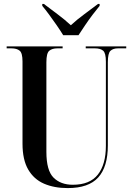

<svg xmlns="http://www.w3.org/2000/svg" viewBox="-20 -951 679 981"><path d="M326 10Q257 10 205 -12.5Q153 -35 124 -85Q95 -135 95 -217V-637Q95 -680 80.5 -692Q66 -704 38 -704H14V-714H300V-704H274Q246 -704 231.5 -691.5Q217 -679 217 -633V-175Q217 -80 253.5 -43.5Q290 -7 352 -7Q439 -7 480 -59Q521 -111 521 -206V-636Q521 -680 507 -692Q493 -704 465 -704H418V-714H625V-704H583Q558 -704 544.5 -691.5Q531 -679 531 -633V-208Q531 -99 482 -44.5Q433 10 326 10ZM303 -771Q289 -794 270 -821.5Q251 -849 231.5 -875.5Q212 -902 196 -921V-931H204Q233 -909 272.5 -879.5Q312 -850 342 -822Q372 -850 411.5 -879Q451 -908 481 -931H489V-921Q473 -902 453 -875.5Q433 -849 414.5 -821.5Q396 -794 381 -771Z"/></svg>

Font: Noto Serif Display Condensed SemiBold
Style: Regular
Weight: 600
Width: 3
Designer: Monotype Design Team
Foundry: Monotype Imaging Inc.
Version: Version 2.009